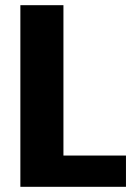

<svg xmlns="http://www.w3.org/2000/svg" viewBox="-20 -720 540 740"><path d="M58.5 0V-700H224.5V-120.5H465.5V0Z"/></svg>

Font: Trispace Thin
Style: Bold
Weight: 700
Version: Version 1.210